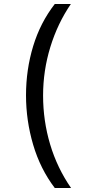

<svg xmlns="http://www.w3.org/2000/svg" viewBox="-20 -812 459 967"><path d="M256 135Q183 39 147 -83Q111 -205 111 -332Q111 -461 147 -579.5Q183 -698 256 -792H337Q270 -694 233.5 -575Q197 -456 197 -331Q197 -204 232.5 -85Q268 34 338 135Z"/></svg>

Font: tamil25
Style: Book
Weight: 400
Designer: Jelle Bosma - Monotype Design Team
Foundry: Monotype Imaging Inc.
Version: Version 2.003